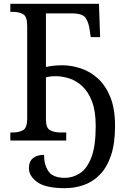

<svg xmlns="http://www.w3.org/2000/svg" viewBox="-20 -734 652 1003"><path d="M319 249Q219 249 175 217.5Q131 186 131 144Q131 110 152 92.5Q173 75 210 75Q210 126 233 160.5Q256 195 319 195Q360 195 397 171.5Q434 148 457 89Q480 30 480 -76Q480 -154 460.5 -204.5Q441 -255 409.5 -284Q378 -313 341.5 -324.5Q305 -336 271 -336Q257 -336 244.5 -334.5Q232 -333 220 -330V-110Q220 -65 242 -53.5Q264 -42 295 -42H326V0H34V-42H48Q79 -42 100.5 -54Q122 -66 122 -114V-600Q122 -648 100.5 -660Q79 -672 48 -672H34V-714H497L503 -540H454L449 -574Q444 -616 427.5 -640Q411 -664 357 -664H220V-384Q236 -388 258.5 -390.5Q281 -393 305 -393Q354 -393 403 -376.5Q452 -360 492 -323.5Q532 -287 556.5 -226.5Q581 -166 581 -77Q581 15 560 77.5Q539 140 502 178Q465 216 418 232.5Q371 249 319 249Z"/></svg>

Font: Noto Serif SemiCondensed
Style: Regular
Weight: 400
Width: 4
Designer: Monotype Design Team
Foundry: Monotype Imaging Inc.
Version: Version 2.013